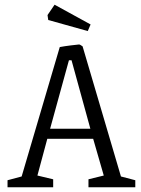

<svg xmlns="http://www.w3.org/2000/svg" viewBox="-20 -796 601 816"><path d="M12 -30 72 -46 234 -596Q256 -600 280.5 -603Q305 -606 316 -607Q320 -607 331 -599L494 -46L555 -30V0H356V-34L421 -50L376 -206H181L139 -50L206 -34V0H12ZM364 -249 284 -540H273L193 -249ZM185 -711 182 -732 212 -776 365 -692 353 -664Z"/></svg>

Font: Grenze Light
Style: Regular
Weight: 300
Designer: Renata Polastri
Foundry: Omnibus-Type
Version: Version 1.002; ttfautohint (v1.8)